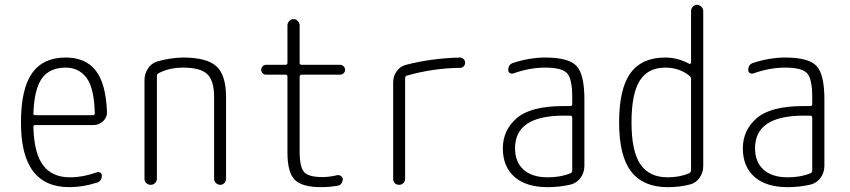

<svg xmlns="http://www.w3.org/2000/svg" viewBox="-20 -770 3540 800"><path d="M253.9 -488.3Q187.5 -488.3 155.3 -444.3Q123 -400.4 119.1 -297.9Q119.1 -290 127 -290H367.2Q375 -290 375 -298.8Q372.1 -405.3 339.8 -446.8Q307.6 -488.3 253.9 -488.3ZM268.6 9.8Q66.4 9.8 67.4 -259.8Q67.4 -399.4 113.3 -464.8Q159.2 -530.3 253.9 -530.3Q335.9 -530.3 378.4 -476.6Q420.9 -422.9 425.8 -304.7Q426.8 -281.2 409.7 -265.1Q392.6 -249 369.1 -249H127Q119.1 -249 119.1 -240.2Q122.1 -130.9 159.7 -81.1Q197.3 -31.2 271.5 -31.2Q326.2 -31.2 382.8 -51.8Q390.6 -54.7 397.5 -50.8Q404.3 -46.9 404.3 -39.1Q404.3 -14.6 382.8 -8.8Q325.2 9.8 268.6 9.8Z M582 -25.4V-435.5Q582 -462.9 596.7 -484.9Q611.3 -506.8 634.8 -513.7Q687.5 -529.3 742.2 -530.3Q842.8 -530.3 882.3 -493.2Q921.9 -456.1 921.9 -365.2V-25.4Q921.9 -14.6 915 -7.3Q908.2 0 898.4 0Q887.7 0 879.9 -7.3Q872.1 -14.6 872.1 -25.4V-365.2Q872.1 -433.6 843.8 -460.9Q815.4 -488.3 742.2 -488.3Q684.6 -488.3 640.6 -464.8Q633.8 -461.9 633.8 -453.1V-25.4Q633.8 -15.6 626.5 -7.8Q619.1 0 607.9 0Q596.7 0 589.4 -7.3Q582 -14.6 582 -25.4Z M1087.9 -459Q1080.1 -459 1074.2 -464.8Q1068.4 -470.7 1068.4 -479Q1068.4 -487.3 1074.2 -493.7Q1080.1 -500 1087.9 -500H1168.9Q1177.7 -500 1177.7 -507.8V-664.1Q1177.7 -674.8 1185.5 -682.6Q1193.4 -690.4 1203.1 -690.4Q1213.9 -690.4 1221.2 -682.1Q1228.5 -673.8 1228.5 -664.1V-507.8Q1228.5 -500 1237.3 -500H1397.5Q1405.3 -500 1411.6 -493.7Q1418 -487.3 1418 -479Q1418 -470.7 1411.6 -464.8Q1405.3 -459 1397.5 -459H1237.3Q1229.5 -459 1228.5 -450.2V-139.6Q1228.5 -74.2 1247.1 -53.2Q1265.6 -32.2 1323.2 -32.2Q1351.6 -32.2 1384.8 -40Q1392.6 -42 1400.4 -36.6Q1408.2 -31.2 1408.2 -23.4Q1408.2 -13.7 1402.3 -5.4Q1396.5 2.9 1385.7 3.9Q1352.5 9.8 1318.4 9.8Q1238.3 9.8 1208 -21Q1177.7 -51.8 1177.7 -134.8V-450.2Q1177.7 -459 1168.9 -459Z M1618.2 -25.4V-426.8Q1618.2 -453.1 1633.3 -473.6Q1648.4 -494.1 1671.9 -500Q1778.3 -527.3 1896.5 -530.3Q1905.3 -530.3 1911.6 -523.9Q1918 -517.6 1918 -508.8Q1918 -500 1912.1 -493.7Q1906.2 -487.3 1897.5 -487.3Q1786.1 -486.3 1675.8 -455.1Q1668 -453.1 1668 -445.3V-25.4Q1668 -14.6 1661.1 -7.3Q1654.3 0 1643.1 0Q1631.8 0 1625 -6.8Q1618.2 -13.7 1618.2 -25.4Z M2328.1 -288.1Q2126 -288.1 2126 -152.3Q2126 -94.7 2161.6 -63Q2197.3 -31.2 2261.7 -31.2Q2316.4 -31.2 2356.4 -47.9Q2364.3 -50.8 2364.3 -59.6V-279.3Q2364.3 -288.1 2355.5 -288.1ZM2261.7 9.8Q2172.9 9.8 2124 -32.7Q2075.2 -75.2 2075.2 -151.9Q2075.2 -228.5 2133.8 -278.3Q2192.4 -328.1 2328.1 -328.1H2355.5Q2364.3 -328.1 2364.3 -335.9V-365.2Q2364.3 -441.4 2342.8 -464.8Q2321.3 -488.3 2252 -488.3Q2186.5 -488.3 2118.2 -463.9Q2110.4 -461.9 2104 -465.8Q2097.7 -469.7 2097.7 -477.5Q2097.7 -502 2118.2 -507.8Q2186.5 -530.3 2252 -530.3Q2348.6 -530.3 2381.8 -495.6Q2415 -460.9 2415 -355.5V-79.1Q2415 -51.8 2399.9 -30.3Q2384.8 -8.8 2361.3 -2Q2315.4 9.8 2261.7 9.8Z M2752 -488.3Q2679.7 -488.3 2645.5 -433.6Q2611.3 -378.9 2611.3 -259.8Q2611.3 -139.6 2648.4 -85.4Q2685.5 -31.2 2761.7 -31.2Q2812.5 -31.2 2850.6 -47.9Q2858.4 -50.8 2859.4 -59.6V-441.4Q2859.4 -450.2 2851.6 -455.1Q2809.6 -488.3 2752 -488.3ZM2761.7 9.8Q2660.2 9.8 2609.9 -55.2Q2559.6 -120.1 2559.6 -259.8Q2559.6 -400.4 2606.9 -465.3Q2654.3 -530.3 2752 -530.3Q2802.7 -530.3 2850.6 -504.9Q2852.5 -502.9 2856 -504.4Q2859.4 -505.9 2859.4 -508.8V-723.6Q2859.4 -734.4 2866.7 -742.2Q2874 -750 2883.8 -750Q2893.6 -750 2901.9 -742.2Q2910.2 -734.4 2910.2 -723.6V-79.1Q2910.2 -51.8 2895.5 -30.3Q2880.9 -8.8 2857.4 -2Q2813.5 9.8 2761.7 9.8Z M3328.1 -288.1Q3126 -288.1 3126 -152.3Q3126 -94.7 3161.6 -63Q3197.3 -31.2 3261.7 -31.2Q3316.4 -31.2 3356.4 -47.9Q3364.3 -50.8 3364.3 -59.6V-279.3Q3364.3 -288.1 3355.5 -288.1ZM3261.7 9.8Q3172.9 9.8 3124 -32.7Q3075.2 -75.2 3075.2 -151.9Q3075.2 -228.5 3133.8 -278.3Q3192.4 -328.1 3328.1 -328.1H3355.5Q3364.3 -328.1 3364.3 -335.9V-365.2Q3364.3 -441.4 3342.8 -464.8Q3321.3 -488.3 3252 -488.3Q3186.5 -488.3 3118.2 -463.9Q3110.4 -461.9 3104 -465.8Q3097.7 -469.7 3097.7 -477.5Q3097.7 -502 3118.2 -507.8Q3186.5 -530.3 3252 -530.3Q3348.6 -530.3 3381.8 -495.6Q3415 -460.9 3415 -355.5V-79.1Q3415 -51.8 3399.9 -30.3Q3384.8 -8.8 3361.3 -2Q3315.4 9.8 3261.7 9.8Z"/></svg>

Font: Rounded Mgen+ 1mn light
Style: Regular
Weight: 200
Designer: [Source Han Sans]
Ryoko NISHIZUKA  (kana & ideographs); Paul D. Hunt (Latin, Greek & Cyrillic); Wenlong ZHANG  (bopomofo
Version: Version 1.059.20150602